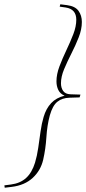

<svg xmlns="http://www.w3.org/2000/svg" viewBox="-106 -762 402 896"><path d="M269.5 -320.5 265.5 -307.5 218 -306Q184 -305 161.8 -287.2Q139.5 -269.5 126.5 -223.5Q114 -177.5 110.5 -122Q107 -66.5 95.5 -16.5Q84 33.5 46.8 68Q9.5 102.5 -50.5 110L-84 114L-85.5 103L-55 99Q-12 93.5 15.5 68.8Q43 44 57.5 -3Q67 -34.5 72.5 -72.5Q78 -110.5 83.2 -148.2Q88.5 -186 97.5 -216Q109 -255.5 132.8 -280.8Q156.5 -306 195.5 -315.5Q175 -324 166.2 -342Q157.5 -360 157.5 -382.5Q157.5 -415.5 171.5 -452.5Q185.5 -489.5 203.8 -527.8Q222 -566 236 -602.2Q250 -638.5 250 -670Q250 -719.5 200.5 -727L172.5 -731L175.5 -742L207 -738Q245 -733 260.5 -711.2Q276 -689.5 276 -659.5Q276 -625 261.2 -587.5Q246.5 -550 227.2 -512.2Q208 -474.5 193.2 -439.2Q178.5 -404 178.5 -373.5Q178.5 -352 188.8 -337.5Q199 -323 222.5 -322Z"/></svg>

Font: Newsreader Display ExtraLight
Style: Italic
Weight: 275
Italic angle: -17°
Designer: Hugues Gentile
Foundry: Production Type
Version: Version 1.002